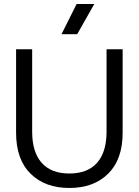

<svg xmlns="http://www.w3.org/2000/svg" viewBox="-20 -925 690 955"><path d="M60 -265V-680H140V-270Q140 -169 187 -115.5Q234 -62 325 -62Q416 -62 463 -115.5Q510 -169 510 -270V-680H590V-265Q590 -132 518 -61Q446 10 325 10Q204 10 132 -61Q60 -132 60 -265ZM286 -755 361 -905H449L364 -755Z"/></svg>

Font: TASA Orbiter Display
Style: Regular
Weight: 400
Designer: Weizhong Zhang
Version: Version 1.000;Glyphs 3.1.2 (3151)